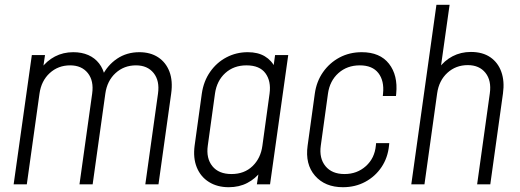

<svg xmlns="http://www.w3.org/2000/svg" viewBox="-20 -770 2174 802"><path d="M37 0 113 -540H168L158 -472L151 -483Q175 -516 209.5 -534Q244 -552 286 -552Q321.5 -552 348.8 -540Q376 -528 393.8 -505.2Q411.5 -482.5 418 -451H406Q428.5 -497.5 469 -524.8Q509.5 -552 562 -552Q608 -552 640.5 -530.8Q673 -509.5 687.8 -470.8Q702.5 -432 695 -379L642 0H587L640 -379Q647.5 -432.5 621.8 -464.8Q596 -497 548 -497Q498 -497 462.8 -464.8Q427.5 -432.5 420 -379L367 0H312L365 -379Q372.5 -432.5 346.8 -464.8Q321 -497 273 -497Q223 -497 187.8 -464.8Q152.5 -432.5 145 -379L92 0Z M935.5 12Q887.5 12 852.8 -9.8Q818 -31.5 802 -70.8Q786 -110 793 -162L823 -379Q830.5 -431 857.8 -470Q885 -509 926 -530.5Q967 -552 1015 -552Q1057.5 -552 1086.2 -534.8Q1115 -517.5 1130 -486L1120 -474L1129 -540H1184L1108 0H1053L1063 -66L1070 -54Q1047 -23.5 1013 -5.8Q979 12 935.5 12ZM947 -43Q1000.5 -43 1034.8 -76Q1069 -109 1076 -161L1106 -379Q1113 -431 1088.8 -464Q1064.5 -497 1009.5 -497Q956.5 -497 921 -464.8Q885.5 -432.5 878 -379L848 -162Q840.5 -109 867 -76Q893.5 -43 947 -43Z M1606 -172 1605 -162Q1600 -111.5 1573.8 -72.2Q1547.5 -33 1505.8 -10.5Q1464 12 1412.5 12Q1337.5 12 1295.8 -36Q1254 -84 1265 -162L1295 -379Q1302 -429.5 1329.2 -468.5Q1356.5 -507.5 1398.2 -529.8Q1440 -552 1491 -552Q1567 -552 1604.8 -503.8Q1642.5 -455.5 1635 -379L1634 -369H1579L1580 -379Q1585.5 -432.5 1560.5 -464.8Q1535.5 -497 1483 -497Q1430 -497 1393.8 -464.8Q1357.5 -432.5 1350 -379L1320 -162Q1312.5 -109 1339.5 -76Q1366.5 -43 1419 -43Q1471.5 -43 1508.2 -76Q1545 -109 1550 -162L1551 -172Z M1698 0 1803 -750H1858L1819 -473L1812 -484Q1836 -517 1870.5 -535Q1905 -553 1947 -553Q1996 -553 2028.2 -530.8Q2060.5 -508.5 2074.2 -469.5Q2088 -430.5 2081 -380L2028 0H1973L2026 -380Q2033.5 -433.5 2007.8 -465.8Q1982 -498 1934 -498Q1884 -498 1848.8 -465.8Q1813.5 -433.5 1806 -380L1753 0Z"/></svg>

Font: Mohave Light Light
Style: Italic
Weight: 300
Italic angle: -8°
Version: Version 2.003